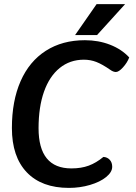

<svg xmlns="http://www.w3.org/2000/svg" viewBox="-20 -906 663 936"><path d="M38 -282Q38 -414 80.5 -510.5Q123 -607 203.5 -658.5Q284 -710 394 -710Q460 -710 516.5 -688Q573 -666 610 -626Q600 -600 579.5 -577.5Q559 -555 545 -555Q532 -555 517 -566Q478 -593 449.5 -604Q421 -615 389 -615Q321 -615 271 -574.5Q221 -534 194.5 -459Q168 -384 168 -281Q168 -85 328 -85Q376 -85 412.5 -98.5Q449 -112 484 -141Q503 -140 515 -127Q527 -114 527 -93Q527 -67 497.5 -43Q468 -19 419 -4.5Q370 10 316 10Q183 10 110.5 -66Q38 -142 38 -282ZM451 -886H590L453 -735H346Z"/></svg>

Font: Krub SemiBold
Style: Italic
Weight: 600
Italic angle: -8°
Designer: Ekaluck Peanpanawate
Foundry: Cadson Demak Co.,Ltd.
Version: Version 1.000; ttfautohint (v1.6)